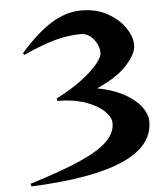

<svg xmlns="http://www.w3.org/2000/svg" viewBox="-56 -851 802 914"><g transform="rotate(-5 345.0 -394.0)"><path d="M468 -253Q468 -282 437 -312Q406 -342 348.5 -362Q291 -382 215 -382L214 -394Q285 -430 336.5 -469Q388 -508 414 -540.5Q440 -573 440 -591Q440 -627 414.5 -658Q389 -689 355 -689Q296 -689 234 -672.5Q172 -656 78 -614L72 -622Q150 -712 221.5 -756.5Q293 -801 366 -801Q437 -801 491 -771Q545 -741 574 -697.5Q603 -654 603 -615L602 -604Q597 -566 550 -516Q503 -466 409 -425Q480 -412 533 -384Q586 -356 614.5 -319.5Q643 -283 643 -246Q643 -12 57 13L54 0Q207 -47 297 -87Q387 -127 427.5 -167Q468 -207 468 -253Z"/></g></svg>

Font: Tiejili SC
Style: Regular
Weight: 400
Designer: Buernia
Foundry: Ershou Xiaoxi Press
Version: Version 1.100